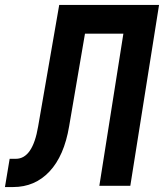

<svg xmlns="http://www.w3.org/2000/svg" viewBox="-48 -750 668 775"><path d="M-28 5 -9 -109H16Q84 -109 106 -240L191 -730H594L478 0H353L450 -614H295L231 -240Q211 -121 152 -58Q93 5 5 5Z"/></svg>

Font: JetBrains Mono NL
Style: Bold Italic
Weight: 700
Italic angle: -9°
Designer: Philipp Nurullin, Konstantin Bulenkov
Foundry: JetBrains
Version: Version 2.304; ttfautohint (v1.8.4.7-5d5b)